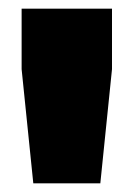

<svg xmlns="http://www.w3.org/2000/svg" viewBox="-20 -720 309 444"><path d="M239 -700V-560L212 -296H57L30 -560V-700Z"/></svg>

Font: Fivo Sans Modern ExtBlk
Style: Regular
Weight: 950
Designer: Alexander Slobzheninov
Foundry: Alexander Slobzheninov
Version: 1.0